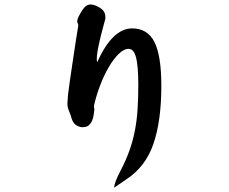

<svg xmlns="http://www.w3.org/2000/svg" viewBox="-20 -704 1040 871"><path d="M711.9 -314.5Q711.9 -155.3 675.8 -50.8Q639.6 53.7 551.8 110.4L498 147.5Q498 125 526.4 71.3Q551.8 22.5 567.4 -21.5Q583 -65.4 591.8 -110.8Q600.6 -156.2 604 -206.5Q607.4 -256.8 607.4 -318.4Q607.4 -404.3 597.2 -443.4Q586.9 -482.4 563.5 -482.4Q542 -482.4 518.1 -459Q494.1 -435.5 472.7 -398.4Q451.2 -361.3 433.6 -314.9Q416 -268.6 406.2 -223.6Q406.2 -220.7 406.7 -216.3Q407.2 -211.9 408.2 -207Q406.2 -196.3 404.8 -182.6Q403.3 -168.9 397.9 -156.7Q392.6 -144.5 382.8 -135.7Q373 -127 354.5 -127Q339.8 -127 325.7 -136.2Q311.5 -145.5 304.7 -167L299.8 -183.6Q297.9 -189.5 294.9 -195.8Q292 -202.1 289.6 -209.5Q287.1 -216.8 286.1 -227.1Q285.2 -237.3 287.1 -251Q287.1 -261.7 290 -285.6Q293 -309.6 297.4 -340.3Q301.8 -371.1 307.1 -406.2Q312.5 -441.4 317.4 -475.1Q322.3 -508.8 327.1 -538.1Q332 -567.4 335 -586.9Q335 -594.7 332.5 -598.6Q330.1 -602.5 330.1 -607.4Q331.1 -617.2 335.9 -627.4Q340.8 -637.7 346.2 -646.5Q351.6 -655.3 356.4 -662.1Q361.3 -668.9 364.3 -671.9Q381.8 -690.4 411.1 -679.7Q431.6 -671.9 444.8 -659.7Q458 -647.5 458 -626V-619.1Q456.1 -611.3 449.7 -588.4Q443.4 -565.4 436.5 -537.6Q429.7 -509.8 424.3 -481.9Q418.9 -454.1 418.9 -436.5Q418.9 -427.7 420.9 -421.9Q490.2 -575.2 579.1 -575.2Q649.4 -575.2 680.7 -513.2Q711.9 -451.2 711.9 -314.5Z"/></svg>

Font: JasonHandwriting1
Style: Regular
Weight: 400
Version: Version 1.48.20